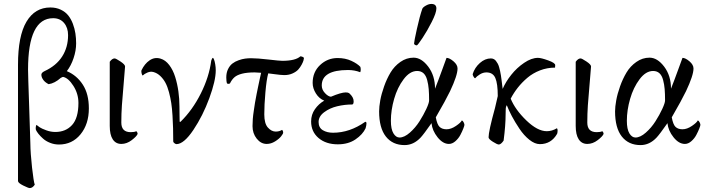

<svg xmlns="http://www.w3.org/2000/svg" viewBox="-20 -731 3618 979"><path d="M71.8 191.9V-400.9Q71.8 -547.9 115 -620.4Q158.2 -692.9 236.8 -692.9Q266.6 -692.9 290 -681.6Q313.5 -670.4 327.9 -652.3Q342.3 -634.3 351.6 -609.6Q360.8 -585 364.5 -560.5Q368.2 -536.1 368.2 -509.8Q368.2 -473.1 355.2 -434.6Q342.3 -396 320.8 -368.2Q371.1 -347.2 402.1 -299.6Q433.1 -252 433.1 -178.2Q433.1 -98.1 390.6 -46.1Q348.1 5.9 280.8 5.9Q256.8 5.9 235.4 -2.7Q213.9 -11.2 199.5 -24.2Q185.1 -37.1 176 -48.6Q167 -60.1 163.1 -68.8Q161.6 -73.7 162.4 -82.3Q163.1 -90.8 166 -94.2Q172.9 -88.4 182.6 -81.8Q192.4 -75.2 215.6 -66.7Q238.8 -58.1 262.2 -58.1Q315.4 -58.1 347.7 -93.8Q379.9 -129.4 379.9 -206.1Q379.9 -252.9 354.2 -293.2Q328.6 -333.5 301.8 -338.9Q300.3 -339.4 290 -334Q258.8 -306.2 228 -301.8Q211.4 -310.1 202.1 -321.8Q190.9 -336.4 190.9 -350.1Q190.9 -360.4 207 -368.2Q267.1 -396 297.1 -443.1Q327.1 -490.2 327.1 -551.8Q327.1 -589.8 306.6 -614Q286.1 -638.2 251 -638.2Q123 -638.2 123 -376Q123 -351.1 128.7 -188.5Q134.3 -25.9 134.8 0Q135.3 50.8 143.3 122.8Q151.4 194.8 157.2 210.9Q145.5 228 131.8 228Q124.5 228 98.1 214.8Q71.8 201.7 71.8 191.9Z M539.6 -88.9V-416Q551.8 -433.1 564.5 -433.1Q570.8 -433.1 594.2 -417.5Q617.7 -401.9 617.7 -392.1Q615.2 -354.5 609.9 -295.9Q604.5 -237.3 601.6 -194.1Q598.6 -150.9 598.6 -106Q598.6 -57.1 646.5 -57.1Q666 -57.1 674.8 -62Q681.6 -56.6 681.6 -47.9Q676.8 -35.6 651.6 -16.4Q626.5 2.9 598.6 2.9Q570.3 2.9 554.9 -20.5Q539.6 -43.9 539.6 -88.9Z M701.2 -372.1Q717.3 -406.2 743.2 -423.6Q769 -440.9 798.3 -432.1Q823.7 -424.8 843 -399.4Q862.3 -374 873.3 -338.6Q884.3 -303.2 889.6 -265.1Q895 -227.1 895 -188Q895 -168.5 895.5 -141.8Q896 -115.2 896 -110.8Q896 -109.9 897.7 -109.6Q899.4 -109.4 900.4 -109.9Q961.4 -169.4 1003.9 -254.2Q1046.4 -338.9 1057.1 -421.9Q1058.1 -425.8 1060.8 -430.9Q1063.5 -436 1065.4 -436Q1067.9 -436 1071.3 -427.5Q1074.7 -418.9 1077.4 -403.6Q1080.1 -388.2 1080.1 -372.1Q1080.1 -319.8 1047.4 -230.5Q1014.6 -141.1 966.1 -68.6Q917.5 3.9 879.4 3.9Q876 3.9 869.6 -0.7Q863.3 -5.4 863.3 -9.8Q863.3 -47.9 862.5 -76.4Q861.8 -105 859.6 -141.6Q857.4 -178.2 853.3 -205.3Q849.1 -232.4 841.6 -261Q834 -289.6 823.5 -309.1Q813 -328.6 797.4 -343.5Q781.7 -358.4 762.2 -363.8Q747.6 -367.7 731.9 -361.1Q716.3 -354.5 708 -346.2Q704.6 -346.2 702.1 -356.7Q699.7 -367.2 701.2 -372.1Z M1133.8 -335.9Q1133.8 -360.4 1142.8 -378.7Q1151.9 -397 1165.3 -407.2Q1178.7 -417.5 1196.8 -423.8Q1214.8 -430.2 1229.7 -432.1Q1244.6 -434.1 1259.8 -434.1Q1292.5 -434.1 1349.1 -427.5Q1405.8 -420.9 1418.9 -420.9Q1486.8 -420.9 1511.7 -443.8Q1516.1 -443.8 1522.7 -441.2Q1529.3 -438.5 1529.8 -435.1Q1529.8 -431.6 1527.6 -423.3Q1525.4 -415 1518.3 -401.6Q1511.2 -388.2 1501 -376.7Q1490.7 -365.2 1471.9 -356.7Q1453.1 -348.1 1429.7 -348.1Q1419.9 -348.1 1408.2 -349.4Q1396.5 -350.6 1378.2 -353Q1359.9 -355.5 1347.7 -356.9Q1338.9 -325.2 1333.3 -260.5Q1327.6 -195.8 1327.6 -147.9Q1327.6 -101.1 1345.9 -80.6Q1364.3 -60.1 1385.7 -60.1Q1404.8 -60.1 1418 -68.8Q1423.8 -64.5 1423.8 -54.2Q1423.8 -49.3 1413.6 -36.1Q1403.3 -22.9 1382.6 -10Q1361.8 2.9 1339.8 2.9Q1310.5 2.9 1289.1 -23.9Q1267.6 -50.8 1267.6 -87.9Q1267.6 -104.5 1269 -124Q1270.5 -143.6 1274.2 -167.2Q1277.8 -190.9 1280.3 -207.5Q1282.7 -224.1 1288.6 -252.2Q1294.4 -280.3 1296.4 -290.5Q1298.3 -300.8 1304.7 -329.6Q1311 -358.4 1311.5 -359.9Q1287.1 -361.8 1278.8 -361.8Q1239.3 -361.8 1213.9 -355.2Q1188.5 -348.6 1175.3 -336.9Q1162.1 -325.2 1152.8 -306.2Q1147.9 -301.3 1137.7 -305.2Q1133.8 -314.9 1133.8 -335.9Z M1566.4 -111.8Q1566.4 -146.5 1585.7 -174.1Q1605 -201.7 1633.3 -217.8Q1607.4 -228 1590.8 -254.4Q1574.2 -280.8 1574.2 -308.1Q1574.2 -363.8 1612.1 -399.4Q1649.9 -435.1 1701.7 -435.1Q1740.7 -435.1 1771.7 -420.7Q1802.7 -406.2 1817.4 -390.1Q1819.3 -384.8 1819.3 -375.5Q1819.3 -366.2 1816.4 -362.8Q1787.6 -374 1754.4 -374Q1620.6 -374 1620.6 -294.9Q1620.6 -273.9 1637 -256.3Q1653.3 -238.8 1667.5 -237.8Q1719.7 -259.8 1742.7 -259.8Q1754.4 -259.8 1760.3 -255.9Q1783.2 -235.8 1783.2 -214.8Q1783.2 -198.2 1775.4 -198.2Q1737.3 -198.2 1699.5 -189.2Q1661.6 -180.2 1633.1 -158.9Q1604.5 -137.7 1604.5 -108.9Q1604.5 -80.1 1626 -67.1Q1647.5 -54.2 1678.2 -54.2Q1763.2 -54.2 1842.3 -109.9Q1848.6 -109.9 1848.6 -102.1Q1848.6 -92.8 1844.2 -77.1Q1829.6 -45.4 1792.7 -20.3Q1755.9 4.9 1702.6 4.9Q1642.1 4.9 1604.2 -27.3Q1566.4 -59.6 1566.4 -111.8Z M2091.3 -508.8Q2091.3 -518.6 2105.7 -583.5Q2120.1 -648.4 2133.3 -686Q2136.2 -693.8 2151.4 -702.4Q2166.5 -710.9 2179.2 -710.9Q2205.1 -710.9 2205.1 -688Q2205.1 -665.5 2181.6 -619.4Q2158.2 -573.2 2134.5 -537.6Q2110.8 -502 2106 -500H2103Q2099.6 -500 2095.5 -502.7Q2091.3 -505.4 2091.3 -508.8ZM1913.1 -163.1Q1913.1 -186.5 1918.9 -219.2Q1924.8 -252 1938.5 -290.5Q1952.1 -329.1 1971.4 -361.3Q1990.7 -393.6 2021.7 -415.3Q2052.7 -437 2088.9 -437Q2128.9 -437 2163.6 -391.1Q2198.2 -345.2 2198.2 -278.8Q2213.9 -317.9 2234.4 -374.5Q2254.9 -431.2 2256.8 -436Q2271.5 -436 2292.2 -418.5Q2313 -400.9 2313 -381.8Q2313 -346.7 2274.9 -266.1Q2264.2 -244.1 2246.1 -210.7Q2228 -177.2 2214.8 -155.3L2202.1 -132.8Q2209 -95.2 2221.9 -83.5Q2234.9 -71.8 2256.8 -71.8Q2279.8 -71.8 2304.9 -88.9Q2330.1 -106 2335 -117.2Q2340.3 -115.2 2344.2 -107.2Q2348.1 -99.1 2348.1 -94.2Q2348.1 -90.3 2342.5 -75.7Q2336.9 -61 2327.4 -43Q2317.9 -24.9 2302 -11Q2286.1 2.9 2269 2.9Q2238.3 2.9 2211.2 -31Q2184.1 -64.9 2180.2 -103Q2140.1 -45.9 2125 -29.8Q2088.9 8.8 2043 8.8Q1981.9 8.8 1947.5 -34.9Q1913.1 -78.6 1913.1 -163.1ZM1973.1 -115.2Q1973.1 -72.3 1986.1 -51Q1999 -29.8 2017.1 -29.8Q2041.5 -29.8 2069.8 -54.7Q2098.1 -79.6 2118.9 -112.3Q2139.6 -145 2153.8 -175.5Q2168 -206.1 2168 -219.2Q2168 -252.9 2166 -276.6Q2164.1 -300.3 2158 -323.2Q2151.9 -346.2 2139.2 -357.7Q2126.5 -369.1 2106.9 -369.1Q2069.8 -369.1 2038.1 -326.9Q2006.3 -284.7 1989.7 -226.8Q1973.1 -168.9 1973.1 -115.2Z M2390.1 -353Q2400.4 -386.2 2426.8 -409.7Q2453.1 -433.1 2482.9 -433.1Q2490.7 -433.1 2497.3 -429.9Q2503.9 -426.8 2508.8 -420.4Q2513.7 -414.1 2517.8 -406.7Q2522 -399.4 2524.9 -388.7Q2527.8 -377.9 2530 -368.7Q2532.2 -359.4 2534.2 -346.2Q2536.1 -333 2537.4 -323.2Q2538.6 -313.5 2540.3 -299.8Q2542 -286.1 2543 -277.8Q2558.6 -314 2586.9 -349.6Q2615.2 -385.3 2652.6 -410.6Q2689.9 -436 2723.1 -436Q2739.3 -436 2775.1 -423.1Q2811 -410.2 2811 -398.9Q2811 -388.2 2810.1 -386.2Q2770 -386.2 2733.4 -372.1Q2696.8 -357.9 2668.9 -334.2Q2641.1 -310.5 2620.4 -284.2Q2599.6 -257.8 2584 -228Q2606.9 -171.9 2663.8 -116.9Q2720.7 -62 2768.1 -62Q2794.4 -62 2819.8 -77.1Q2823.2 -74.2 2823.2 -65.2Q2823.2 -56.2 2820.8 -48.8Q2790.5 3.9 2732.9 3.9Q2707 3.9 2679.2 -18.3Q2651.4 -40.5 2628.7 -74.5Q2606 -108.4 2590.1 -138.4Q2574.2 -168.5 2564 -194.8Q2559.1 -185.1 2559.1 -180.2Q2559.1 -178.2 2558.6 -169.7Q2558.1 -161.1 2558.1 -147.9Q2558.1 -92.3 2547.9 -14.2Q2547.4 -13.7 2546.9 -12.7Q2534.7 4.9 2523.9 5.9Q2515.1 5.9 2493.2 -8.1Q2471.2 -22 2471.2 -30.8Q2471.2 -61.5 2503.9 -180.2L2518.1 -241.2Q2518.1 -305.2 2505.6 -333.5Q2493.2 -361.8 2460 -361.8Q2442.9 -361.8 2426.5 -351.6Q2410.2 -341.3 2402.8 -332Q2399.4 -332 2394.8 -339.8Q2390.1 -347.7 2390.1 -353Z M2915.5 -88.9V-416Q2927.7 -433.1 2940.4 -433.1Q2946.8 -433.1 2970.2 -417.5Q2993.7 -401.9 2993.7 -392.1Q2991.2 -354.5 2985.8 -295.9Q2980.5 -237.3 2977.5 -194.1Q2974.6 -150.9 2974.6 -106Q2974.6 -57.1 3022.5 -57.1Q3042 -57.1 3050.8 -62Q3057.6 -56.6 3057.6 -47.9Q3052.7 -35.6 3027.6 -16.4Q3002.4 2.9 2974.6 2.9Q2946.3 2.9 2930.9 -20.5Q2915.5 -43.9 2915.5 -88.9Z M3116.2 -163.1Q3116.2 -186.5 3122.1 -219.2Q3127.9 -252 3141.6 -290.5Q3155.3 -329.1 3174.6 -361.3Q3193.8 -393.6 3224.9 -415.3Q3255.9 -437 3292 -437Q3332 -437 3366.7 -391.1Q3401.4 -345.2 3401.4 -278.8Q3417 -317.9 3437.5 -374.5Q3458 -431.2 3460 -436Q3474.6 -436 3495.4 -418.5Q3516.1 -400.9 3516.1 -381.8Q3516.1 -346.7 3478 -266.1Q3467.3 -244.1 3449.2 -210.7Q3431.2 -177.2 3418 -155.3L3405.3 -132.8Q3412.1 -95.2 3425 -83.5Q3438 -71.8 3460 -71.8Q3482.9 -71.8 3508.1 -88.9Q3533.2 -106 3538.1 -117.2Q3543.5 -115.2 3547.4 -107.2Q3551.3 -99.1 3551.3 -94.2Q3551.3 -90.3 3545.7 -75.7Q3540 -61 3530.5 -43Q3521 -24.9 3505.1 -11Q3489.3 2.9 3472.2 2.9Q3441.4 2.9 3414.3 -31Q3387.2 -64.9 3383.3 -103Q3343.3 -45.9 3328.1 -29.8Q3292 8.8 3246.1 8.8Q3185.1 8.8 3150.6 -34.9Q3116.2 -78.6 3116.2 -163.1ZM3176.3 -115.2Q3176.3 -72.3 3189.2 -51Q3202.1 -29.8 3220.2 -29.8Q3244.6 -29.8 3272.9 -54.7Q3301.3 -79.6 3322 -112.3Q3342.8 -145 3356.9 -175.5Q3371.1 -206.1 3371.1 -219.2Q3371.1 -252.9 3369.1 -276.6Q3367.2 -300.3 3361.1 -323.2Q3355 -346.2 3342.3 -357.7Q3329.6 -369.1 3310.1 -369.1Q3272.9 -369.1 3241.2 -326.9Q3209.5 -284.7 3192.9 -226.8Q3176.3 -168.9 3176.3 -115.2Z"/></svg>

Font: Crimson
Style: Roman
Weight: 400
Version: Version 0.8